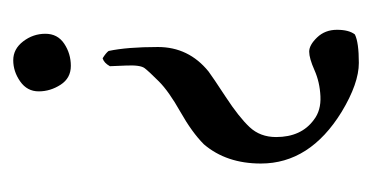

<svg xmlns="http://www.w3.org/2000/svg" viewBox="-156 -368 562 290"><g transform="rotate(90 125.0 -223.0)"><path d="M108 -33.5Q118 -18 118 -0.5Q118 17 103 27.5Q88 38 71 38Q54 38 42.5 23Q31 8 31 -10.5Q31 -29 46 -39Q61 -49 79.5 -49Q98 -49 108 -33.5ZM80 -108Q75 -99 68 -97Q60 -102 57 -106Q51 -134 51 -180.5Q51 -227 88 -257Q96 -263 126.5 -283Q157 -303 172 -319Q187 -335 187 -359Q187 -397 161 -416Q147 -427 125.5 -426Q104 -425 86 -417Q68 -409 58 -409Q48 -409 36.5 -421Q25 -433 25 -451Q25 -469 32 -478Q44 -484 75 -484Q106 -484 149 -458Q227 -410 227 -336Q227 -284 198 -250Q180 -232 149 -214.5Q118 -197 103 -182Q88 -167 83 -160.5Q78 -154 79 -132.5Q80 -111 80 -108Z"/></g></svg>

Font: AMoshref-Naskh
Style: Naskh
Weight: 500
Version: Version 0.001